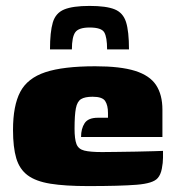

<svg xmlns="http://www.w3.org/2000/svg" viewBox="-20 -624 589 649"><path d="M283 -604Q339 -604 367.5 -592.5Q396 -581 406 -549.5Q416 -518 416 -457H342Q342 -498 332.5 -514.5Q323 -531 283 -531Q246 -531 234.5 -515Q223 -499 223 -457H149Q149 -516 158.5 -548Q168 -580 197 -592Q226 -604 283 -604ZM278 5Q200 5 150.5 -3Q101 -11 73.5 -31.5Q46 -52 35 -89Q24 -126 24 -185Q24 -267 48.5 -313.5Q73 -360 133.5 -380Q194 -400 302 -400Q387 -400 436.5 -384.5Q486 -369 507.5 -336.5Q529 -304 529 -253V-161H254Q254 -189 266 -207.5Q278 -226 311 -226H345V-242Q345 -268 335.5 -282.5Q326 -297 293 -297Q267 -297 254 -289Q241 -281 236.5 -258Q232 -235 232 -189Q232 -154 238.5 -137Q245 -120 265 -115Q285 -110 325 -110Q341 -110 373 -110.5Q405 -111 440 -111.5Q475 -112 501 -113Q527 -114 531 -114V-91Q531 -74 527 -53.5Q523 -33 513 -22Q498 -4 442 0.5Q386 5 278 5Z"/></svg>

Font: Genos Thin Black
Style: Regular
Weight: 900
Version: Version 1.010